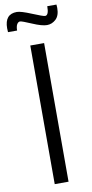

<svg xmlns="http://www.w3.org/2000/svg" viewBox="-120 -936 467 975"><g transform="rotate(-10 113.5 -448.0)"><path d="M0 0ZM49.3 -844.2Q59.6 -843.8 107.7 -823Q155.8 -802.2 181.6 -802.2Q207.5 -802.2 227.5 -820.8Q247.6 -839.4 247.6 -879.4Q247.6 -884.8 246.6 -896.5H199.2Q199.2 -849.6 180.2 -849.6Q169.9 -849.6 116.2 -872.1Q62.5 -894.5 41.5 -894.5Q-21 -894.5 -21 -821.3Q-21 -808.6 -20 -801.3H26.9Q26.9 -822.3 33.4 -833.3Q40 -844.2 49.3 -844.2ZM150.9 0H79.6V-714.8H150.9Z"/></g></svg>

Font: Pontano Sans
Style: Regular
Weight: 400
Foundry: vernon adams
Version: 1.0